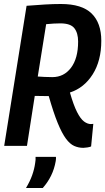

<svg xmlns="http://www.w3.org/2000/svg" viewBox="-20 -730 527 961"><path d="M1 0 113 -701Q163 -705 204.5 -707.5Q246 -710 285 -710Q390 -710 438.5 -662.5Q487 -615 487 -526Q487 -426 444 -358Q401 -290 330 -267Q348 -204 365.5 -169.5Q383 -135 400.5 -122Q418 -109 435 -109Q437 -109 440.5 -109.5Q444 -110 447 -110L436 3Q430 6 417 8Q404 10 397 10Q373 10 351.5 0.5Q330 -9 310 -36Q290 -63 269 -114Q248 -165 224 -249Q203 -249 186.5 -249.5Q170 -250 154 -250L115 0ZM242 -344Q300 -344 335.5 -391Q371 -438 371 -522Q371 -565 352 -589Q333 -613 282 -613Q262 -613 248.5 -612Q235 -611 211 -609L169 -347Q185 -346 202.5 -345Q220 -344 242 -344ZM158 55H260Q261 64 259 76Q252 116 235.5 149.5Q219 183 194 211H110Q130 178 141 147Q152 116 156 86Q159 70 158 55Z"/></svg>

Font: Georama SemiCondensed SemiBold
Style: Italic
Weight: 600
Width: 4
Italic angle: -9°
Designer: Jean-Baptiste Levee
Foundry: Production Type
Version: Version 1.000